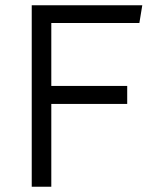

<svg xmlns="http://www.w3.org/2000/svg" viewBox="-20 -706 590 726"><path d="M518 -686 507 -619H174V-381H461V-313H174V0H100V-686Z"/></svg>

Font: Chivo Light
Style: Regular
Weight: 300
Designer: Hector Gatti
Foundry: Omnibus-Type
Version: Version 1.007